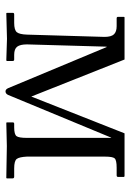

<svg xmlns="http://www.w3.org/2000/svg" viewBox="93 -564 475 701"><g transform="rotate(90 330.5 -213.5)"><path d="M43 -430.7H197.3L332.5 -90.3L466.8 -430.7H623.5L626 -428.7V-407.2Q626 -401.9 620.1 -401.9H592.3Q564.5 -401.9 558.1 -394.5Q551.8 -387.2 551.8 -358.9V-74.2Q553.2 -46.4 560.3 -37.1Q567.4 -27.8 594.7 -27.8H625Q631.3 -27.8 631.3 -22V-1L629.9 1L513.2 -1L428.2 1L426.8 -1V-22.5Q426.8 -27.8 432.1 -27.8H445.3Q470.7 -27.8 477.1 -36.4Q483.4 -44.9 483.4 -74.2V-381.8H482.4L326.7 -5.9Q322.3 3.9 313.5 3.9Q306.2 3.9 301.8 -5.9L151.9 -365.2H150.4L142.1 -74.7Q142.1 -49.8 150.4 -38.8Q158.7 -27.8 180.2 -27.8H197.3Q202.6 -27.8 202.6 -22.5V-1L200.7 1L121.6 -1.5L28.3 1L26.9 -1V-22.9Q26.9 -27.8 32.7 -27.8H63.5Q89.8 -27.8 97.7 -37.6Q105.5 -47.4 106.4 -74.7L114.7 -357.4Q114.7 -382.3 105.2 -392.1Q95.7 -401.9 75.7 -401.9H46.9Q41.5 -401.9 41.5 -407.2V-428.7Z"/></g></svg>

Font: Libertinage
Style: f
Weight: 400
Designer: OSP
Foundry: OSP
Version: Version 1.0; 2008; OFL relea